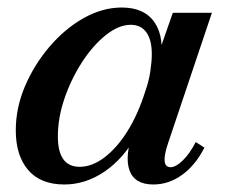

<svg xmlns="http://www.w3.org/2000/svg" viewBox="-20 -477 599 511"><path d="M151 14Q88 14 55 -24.5Q22 -63 22 -130Q22 -190 46.5 -247.5Q71 -305 112 -353Q153 -401 203 -429Q253 -457 304 -457Q365 -457 392 -416.5Q419 -376 406 -306H392L440 -443H544L427 -95Q406 -32 434 -32Q448 -32 466.5 -50Q485 -68 501 -99L524 -84Q500 -37 464.5 -11.5Q429 14 388 14Q338 14 324.5 -24Q311 -62 336 -133L344 -118Q309 -55 258.5 -20.5Q208 14 151 14ZM192 -33Q225 -33 258 -58Q291 -83 319 -127.5Q347 -172 366 -232Q376 -260 380 -286.5Q384 -313 384 -333Q384 -371 369.5 -391Q355 -411 328 -411Q296 -411 261.5 -383.5Q227 -356 198 -311Q169 -266 151.5 -214.5Q134 -163 134 -114Q134 -33 192 -33Z"/></svg>

Font: Baskervville SemiBold
Style: Italic
Weight: 600
Italic angle: -18°
Version: Version 1.100